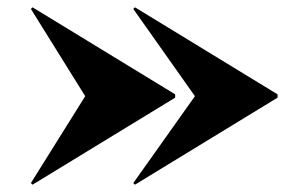

<svg xmlns="http://www.w3.org/2000/svg" viewBox="-20 -650 804 525"><path d="M213 -387 64.5 -625.5 69 -630 459 -392V-383L69 -145L64.5 -149.5ZM513 -387 344.5 -625.5 349 -630 739 -392V-383L349 -145L344.5 -149.5Z"/></svg>

Font: Bodoni* 24pt Fatface
Style: Regular
Weight: 900
Version: Version 2.3